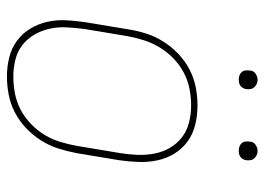

<svg xmlns="http://www.w3.org/2000/svg" viewBox="-122 -614 745 540"><g transform="rotate(90 250.0 -344.5)"><path d="M195 8Q168 8 142 1.5Q116 -5 95.5 -20Q75 -35 61.5 -57Q48 -79 42 -105Q36 -131 37.5 -158.5Q39 -186 43 -213L63 -333Q67 -359 75 -384Q83 -409 97.5 -432Q112 -455 132 -474Q152 -493 176 -505.5Q200 -518 226 -523Q252 -528 278 -528Q305 -528 331.5 -521.5Q358 -515 378.5 -500Q399 -485 412.5 -463Q426 -441 431.5 -415Q437 -389 436 -361.5Q435 -334 431 -307L411 -187Q406 -161 398 -136Q390 -111 375.5 -88Q361 -65 341 -46Q321 -27 297 -14.5Q273 -2 247 3Q221 8 195 8ZM196 -10Q219 -10 243 -14.5Q267 -19 289 -30.5Q311 -42 329.5 -60Q348 -78 360.5 -99Q373 -120 380 -143.5Q387 -167 391 -190L411 -310Q415 -334 416 -358.5Q417 -383 412.5 -406.5Q408 -430 396.5 -450Q385 -470 367 -484Q349 -498 325.5 -504Q302 -510 277 -510Q254 -510 230.5 -505.5Q207 -501 185 -489.5Q163 -478 144.5 -460Q126 -442 113.5 -421Q101 -400 93.5 -376.5Q86 -353 82 -330L62 -210Q59 -186 57.5 -161.5Q56 -137 61 -113.5Q66 -90 77.5 -70Q89 -50 106.5 -36Q124 -22 147.5 -16Q171 -10 196 -10ZM404 -644Q398 -644 392.5 -646Q387 -648 383 -652.5Q379 -657 378.5 -663.5Q378 -670 379 -676Q379 -681 381.5 -685Q384 -689 388 -691.5Q392 -694 396 -695.5Q400 -697 405 -697Q411 -697 416.5 -694.5Q422 -692 426 -687.5Q430 -683 431 -676.5Q432 -670 431 -664Q430 -659 427.5 -655Q425 -651 421.5 -648.5Q418 -646 413.5 -645Q409 -644 404 -644ZM204 -644Q198 -644 192.5 -646Q187 -648 183 -652.5Q179 -657 178.5 -663.5Q178 -670 179 -676Q179 -681 181.5 -685Q184 -689 188 -691.5Q192 -694 196 -695.5Q200 -697 205 -697Q211 -697 216.5 -694.5Q222 -692 226 -687.5Q230 -683 231 -676.5Q232 -670 231 -664Q230 -659 227.5 -655Q225 -651 221.5 -648.5Q218 -646 213.5 -645Q209 -644 204 -644Z"/></g></svg>

Font: Iosevka Thin Oblique
Style: Regular
Weight: 100
Italic angle: -9°
Monospace: yes
Designer: Belleve Invis
Foundry: Belleve Invis
Version: Version 32.5.0; ttfautohint (v1.8.4)